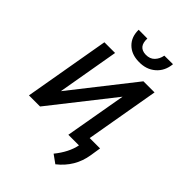

<svg xmlns="http://www.w3.org/2000/svg" viewBox="-257 -831 1116 1116"><g transform="rotate(45 301.0 -273.0)"><path d="M22.9 0ZM435.5 -528.3H526.9L435.1 0H346.7L413.1 -379.4L114.3 0H22.9L114.7 -528.3H202.6L136.7 -148.4ZM486.8 -720.2Q481 -659.2 439.2 -623.3Q397.5 -587.4 335 -589.4Q274.9 -590.3 239 -626Q203.1 -661.6 204.1 -720.7L275.9 -720.2Q272.5 -648.9 335.4 -647Q370.1 -646.5 390.1 -667.2Q410.2 -688 416 -719.7ZM414.6 174.8 363.8 138.2Q420.4 68.4 434.1 -0.5L446.8 -74.2H533.2L522.9 -8.3Q505.4 103 414.6 174.8Z"/></g></svg>

Font: Roboto
Style: Italic
Weight: 400
Italic angle: -12°
Designer: Google
Version: Version 2.134; 2016; ttfautohint (v1.6)